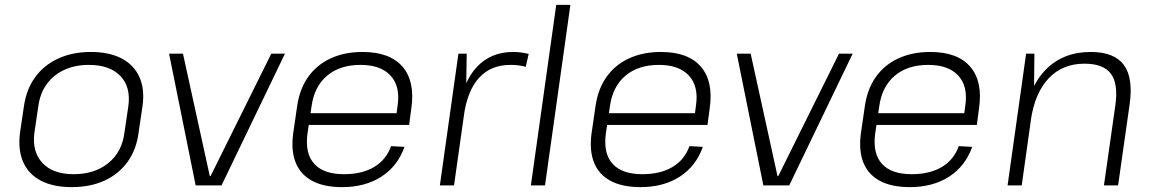

<svg xmlns="http://www.w3.org/2000/svg" viewBox="-20 -760 4722 787"><path d="M274 7Q198 7 147.5 -19.5Q97 -46 75 -96Q53 -146 62 -216L78 -324Q88 -394 124 -443.5Q160 -493 218.5 -520Q277 -547 352 -547Q428 -547 478.5 -520.5Q529 -494 551.5 -444Q574 -394 564 -324L548 -216Q539 -146 502.5 -96Q466 -46 408 -19.5Q350 7 274 7ZM282 -46Q368 -46 424 -91.5Q480 -137 490 -216L506 -324Q517 -403 473.5 -448.5Q430 -494 344 -494Q288 -494 243.5 -473.5Q199 -453 171.5 -415Q144 -377 137 -324L121 -216Q111 -138 154 -92Q197 -46 282 -46Z M673 -540H730L840 -38H843L1092 -540H1148L888 0H782Z M1382 7Q1308 7 1260 -18.5Q1212 -44 1192 -93.5Q1172 -143 1182 -215L1198 -325Q1208 -395 1243 -444.5Q1278 -494 1335 -520.5Q1392 -547 1466 -547Q1578 -547 1630 -486.5Q1682 -426 1666 -316L1657 -248H1234L1241 -296H1616L1603 -277L1610 -329Q1621 -407 1580.5 -450.5Q1540 -494 1458 -494Q1373 -494 1320.5 -449.5Q1268 -405 1257 -324L1240 -210Q1230 -130 1268.5 -88Q1307 -46 1390 -46Q1464 -46 1513.5 -75.5Q1563 -105 1583 -161L1638 -158Q1610 -79 1543.5 -36Q1477 7 1382 7Z M1859 -540H1893L1890 -346L1841 0H1783ZM1860 -305Q1877 -424 1934.5 -485.5Q1992 -547 2083 -547Q2099 -547 2115 -545Q2131 -543 2147 -539L2135 -486Q2108 -494 2072 -494Q1993 -494 1944.5 -442Q1896 -390 1881 -285Z M2318 -740 2214 0H2156L2260 -740Z M2605 7Q2531 7 2483 -18.5Q2435 -44 2415 -93.5Q2395 -143 2405 -215L2421 -325Q2431 -395 2466 -444.5Q2501 -494 2558 -520.5Q2615 -547 2689 -547Q2801 -547 2853 -486.5Q2905 -426 2889 -316L2880 -248H2457L2464 -296H2839L2826 -277L2833 -329Q2844 -407 2803.5 -450.5Q2763 -494 2681 -494Q2596 -494 2543.5 -449.5Q2491 -405 2480 -324L2463 -210Q2453 -130 2491.5 -88Q2530 -46 2613 -46Q2687 -46 2736.5 -75.5Q2786 -105 2806 -161L2861 -158Q2833 -79 2766.5 -36Q2700 7 2605 7Z M3000 -540H3057L3167 -38H3170L3419 -540H3475L3215 0H3109Z M3709 7Q3635 7 3587 -18.5Q3539 -44 3519 -93.5Q3499 -143 3509 -215L3525 -325Q3535 -395 3570 -444.5Q3605 -494 3662 -520.5Q3719 -547 3793 -547Q3905 -547 3957 -486.5Q4009 -426 3993 -316L3984 -248H3561L3568 -296H3943L3930 -277L3937 -329Q3948 -407 3907.5 -450.5Q3867 -494 3785 -494Q3700 -494 3647.5 -449.5Q3595 -405 3584 -324L3567 -210Q3557 -130 3595.5 -88Q3634 -46 3717 -46Q3791 -46 3840.5 -75.5Q3890 -105 3910 -161L3965 -158Q3937 -79 3870.5 -36Q3804 7 3709 7Z M4552 -330Q4564 -418 4533 -458.5Q4502 -499 4425 -499Q4335 -499 4278 -438.5Q4221 -378 4205 -265L4164 -201L4174 -265Q4195 -401 4266 -474Q4337 -547 4451 -547Q4547 -547 4586.5 -494Q4626 -441 4610 -330L4563 0H4505ZM4186 -540H4220L4218 -356L4168 0H4110Z"/></svg>

Font: Pathway Extreme 8pt Thin 12pt Thin
Style: Italic
Weight: 250
Italic angle: -8°
Version: Version 1.001;gftools[0.9.26]